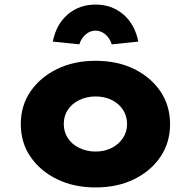

<svg xmlns="http://www.w3.org/2000/svg" viewBox="-20 -810 835 840"><path d="M398 10Q303 10 229.5 -26Q156 -62 113.5 -124Q71 -186 71 -267Q71 -348 113.5 -410Q156 -472 229.5 -508Q303 -544 398 -544Q494 -544 567 -508Q640 -472 682 -410Q724 -348 724 -267Q724 -186 682 -124Q640 -62 567 -26Q494 10 398 10ZM398 -147Q437 -147 468 -162.5Q499 -178 517.5 -205.5Q536 -233 536 -267Q536 -303 517.5 -330.5Q499 -358 468 -373Q437 -388 398 -388Q360 -388 327.5 -372.5Q295 -357 277 -330Q259 -303 259 -267Q259 -233 277 -205.5Q295 -178 327.5 -162.5Q360 -147 398 -147ZM327 -616 211 -628Q226 -704 276.5 -747Q327 -790 398 -790Q469 -790 519.5 -747Q570 -704 585 -628L469 -616Q460 -644 440.5 -660Q421 -676 398 -676Q375 -676 355.5 -660Q336 -644 327 -616Z"/></svg>

Font: Lexend Exa ExtraBold
Style: Regular
Weight: 800
Designer: Bonnie Shaver-Troup, Thomas Jockin
Foundry: Lexend
Version: Version 1.007